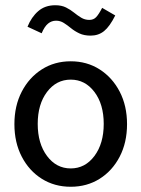

<svg xmlns="http://www.w3.org/2000/svg" viewBox="-20 -704 540 733"><path d="M250 9Q188 9 139.5 -21.5Q91 -52 63 -106Q35 -160 35 -230Q35 -300 63 -354Q91 -408 139.5 -439Q188 -470 250 -470Q312 -470 360.5 -439Q409 -408 437 -354Q465 -300 465 -230Q465 -160 437 -106Q409 -52 360.5 -21.5Q312 9 250 9ZM250 -61Q305 -61 340.5 -108.5Q376 -156 376 -231Q376 -306 340.5 -353Q305 -400 250 -400Q195 -400 159.5 -353Q124 -306 124 -231Q124 -156 159.5 -108.5Q195 -61 250 -61ZM370 -674 420 -645Q399 -603 377.5 -585.5Q356 -568 326 -568Q301 -568 283 -576.5Q265 -585 251 -596.5Q237 -608 223.5 -616.5Q210 -625 194 -625Q177 -625 163.5 -614Q150 -603 139 -577L85 -602Q100 -639 126 -661.5Q152 -684 191 -684Q215 -684 232 -675.5Q249 -667 262.5 -656Q276 -645 290 -636.5Q304 -628 321 -628Q337 -628 347 -638.5Q357 -649 370 -674Z"/></svg>

Font: Inconsolata Medium
Style: Regular
Weight: 500
Monospace: yes
Designer: Raph Levien, Cyreal, Brenton Simpson
Foundry: Raph Levien, Cyreal, Google
Version: Version 3.001; ttfautohint (v1.8.2.53-6de2)